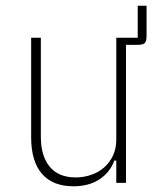

<svg xmlns="http://www.w3.org/2000/svg" viewBox="-20 -640 546 672"><path d="M380 -78Q366 -38 329 -13Q292 12 237 12Q165 12 127 -31.5Q89 -75 89 -160V-508H123V-161Q123 -94 154 -56.5Q185 -19 245 -19Q273 -19 299 -28Q325 -37 344.5 -54Q364 -71 375.5 -95.5Q387 -120 387 -151V-508H462V-620H493V-515Q493 -495 486.5 -489Q480 -483 460 -483H421V0H387V-78H380Z"/></svg>

Font: IBM Plex Sans Cond ExtLt
Style: Regular
Weight: 200
Width: 3
Designer: Mike Abbink, Paul van der Laan, Pieter van Rosmalen
Foundry: Bold Monday
Version: Version 1.3